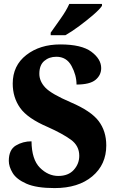

<svg xmlns="http://www.w3.org/2000/svg" viewBox="-20 -951 598 981"><path d="M259 10Q380 10 451.5 -50Q523 -110 523 -208Q523 -281 484 -332.5Q445 -384 342 -428Q242 -471 211.5 -503.5Q181 -536 181 -574Q181 -618 206 -639.5Q231 -661 268 -661Q320 -661 345.5 -614Q371 -567 371 -519Q439 -519 468 -543Q497 -567 497 -603Q497 -649 447 -686.5Q397 -724 288 -724Q184 -724 114.5 -670Q45 -616 45 -524Q45 -453 83 -399.5Q121 -346 224 -302Q300 -268 342.5 -237Q385 -206 385 -155Q385 -114 357 -83Q329 -52 278 -52Q226 -52 184 -94Q142 -136 141 -229Q97 -229 61 -207.5Q25 -186 25 -129Q25 -100 44.5 -67.5Q64 -35 115 -12.5Q166 10 259 10ZM239 -771H314Q346 -789 385 -818Q424 -847 456.5 -875Q489 -903 501 -921V-931H334Q319 -897 289.5 -855.5Q260 -814 239 -784Z"/></svg>

Font: Noto Serif SemiCondensed Extra
Style: Regular
Weight: 800
Width: 4
Designer: Monotype Design Team
Foundry: Monotype Imaging Inc.
Version: Version 1.002